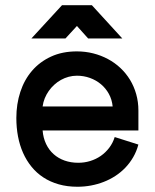

<svg xmlns="http://www.w3.org/2000/svg" viewBox="-20 -710 596 739"><path d="M421.5 -182.5Q414.4 -159.6 400.4 -141.2Q386.4 -122.8 367.9 -109.9Q349.3 -97.1 327.2 -90.3Q305.2 -83.5 281.3 -83.5Q252.7 -83.5 228.6 -92Q204.4 -100.6 186.5 -116.6Q168.6 -132.5 157.5 -155.6Q146.4 -178.6 144 -207.9H512.7V-284.6Q512.7 -318 504.2 -347.8Q495.8 -377.5 480.4 -402.9Q464.9 -428.2 443.4 -448.4Q421.8 -468.7 395.3 -482.8Q368.8 -497 338.6 -504.6Q308.4 -512.2 276 -512.2Q219.8 -512.2 176.5 -492.2Q133.2 -472.3 103.4 -437.7Q73.6 -403.2 58.3 -356.4Q42.9 -309.6 42.9 -255.9Q42.9 -219 49.3 -185Q55.7 -151 68.8 -121.6Q81.8 -92.2 101.4 -68.2Q120.9 -44.1 147 -27.1Q173 -10 205.9 -0.6Q238.7 8.8 277.9 8.8Q304.1 8.8 329.9 4.1Q355.7 -0.7 379.2 -9.9Q402.8 -19 424.1 -32.9Q445.3 -46.7 462.5 -64.7Q479.8 -82.7 492.7 -105Q505.6 -127.2 512.6 -153.6ZM144 -300.2Q146.2 -316.5 152.2 -331.5Q158.3 -346.5 167.5 -359.6Q176.7 -372.8 188.7 -383.7Q200.7 -394.7 214.6 -402.4Q228.6 -410.2 244.1 -414.4Q259.7 -418.6 276 -418.6Q302.3 -418.6 326.2 -410Q350 -401.4 368.5 -385.9Q387 -370.4 399 -348.7Q411 -327 413.6 -300.2ZM319.2 -562H450.7L333.7 -689.9H218.6L100.9 -562H232L276.1 -610Z"/></svg>

Font: Saysettha
Style: Regular
Weight: 400
Designer: John M. Durdin
Foundry: Lao Script for Windows
Version: Version 2.201